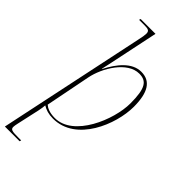

<svg xmlns="http://www.w3.org/2000/svg" viewBox="-324 -818 1116 1116"><g transform="rotate(45 234.0 -260.0)"><path d="M176 -666 -15 240H106L109 230H87C36 230 21 228 21 207C21 199 23 189 26 175L57 35C62 13 63 -1 64 -13C87 1 113 10 150 10C340 10 434 -227 434 -371C434 -488 398 -546 321 -546C245 -546 188 -474 148 -396H146C153 -427 160 -457 166 -488L223 -760H101L98 -750H144C174 -750 185 -745 185 -723C185 -711 182 -692 176 -666ZM155 0C110 0 84 -14 71 -26L126 -305C145 -400 223 -530 320 -530C381 -530 406 -495 406 -371C406 -236 309 0 155 0Z"/></g></svg>

Font: Noto Serif Display Thin
Style: Italic
Weight: 100
Italic angle: -12°
Designer: Monotype Design Team
Foundry: Monotype Imaging Inc.
Version: Version 2.009